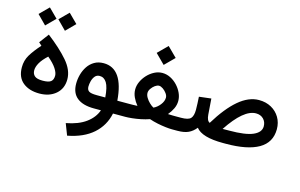

<svg xmlns="http://www.w3.org/2000/svg" viewBox="-111 -973 2381 1525"><g transform="rotate(15 1080.0 -210.5)"><path d="M178.2 -473.6Q284.7 -391.6 348.4 -317.9Q412.1 -244.1 412.1 -168Q412.1 -91.8 359.9 -46.9Q307.6 -2 225.1 -2Q141.1 -2 89.6 -43.9Q38.1 -85.9 38.1 -168Q38.1 -224.1 65.2 -269.5Q92.3 -314.9 144 -373L119.6 -395ZM218.8 -303.7Q176.8 -265.1 158 -231.7Q139.2 -198.2 139.2 -170.4Q139.2 -141.1 158 -124.3Q176.8 -107.4 224.6 -107.4Q273.4 -107.4 292.2 -122.6Q311 -137.7 311 -170.9Q311 -195.8 288.8 -229.7Q266.6 -263.7 218.8 -303.7ZM219.7 -610.8 293.5 -684.6 367.7 -610.8 293.5 -536.1ZM56.6 -610.8 130.4 -684.6 204.6 -610.8 130.4 -536.1Z M658.7 -367.2Q819.3 -367.2 839.4 -107.4H887.7V0H832.5Q811 103 733.9 171.1Q656.7 239.3 525.9 264.2L489.7 170.4Q590.8 151.4 651.4 106.7Q711.9 62 733.4 0H675.8Q584.5 0 536.4 -38.6Q488.3 -77.1 488.3 -154.3Q488.3 -191.4 498.5 -229Q508.8 -266.6 529.5 -297.9Q550.3 -329.1 582.5 -348.1Q614.7 -367.2 658.7 -367.2ZM740.2 -107.4Q733.9 -190.9 712.2 -226.1Q690.4 -261.2 654.3 -261.2Q629.4 -261.2 615 -243.4Q600.6 -225.6 594.5 -201.2Q588.4 -176.8 588.4 -156.7Q588.4 -130.4 605.2 -118.9Q622.1 -107.4 670.9 -107.4Z M1043 -555.2 1121.1 -632.8 1199.2 -555.2 1121.1 -477.1ZM1255.4 -108.9Q1274.9 -107.9 1289.6 -107.7Q1304.2 -107.4 1316.4 -107.4H1362.3V0H1317.4Q1296.4 0 1264.6 -3.7Q1232.9 -7.3 1197 -14.6Q1161.1 -22 1128.4 -33.2Q1095.2 -21.5 1058.6 -14.2Q1022 -6.8 989 -3.4Q956.1 0 933.6 0H868.2V-107.4H934.1Q949.7 -107.4 965.3 -107.7Q981 -107.9 1004.4 -108.9Q981.4 -137.2 967.3 -168Q953.1 -198.7 953.1 -231.4Q953.1 -263.2 967.8 -295.2Q982.4 -327.1 1007.3 -353.8Q1032.2 -380.4 1063.7 -396.7Q1095.2 -413.1 1128.9 -413.1Q1164.1 -413.1 1196 -397Q1228 -380.9 1253.2 -354Q1278.3 -327.1 1293 -294.9Q1307.6 -262.7 1307.6 -230.5Q1307.6 -197.8 1293.2 -167.2Q1278.8 -136.7 1255.4 -108.9ZM1128.9 -308.1Q1114.3 -308.1 1096.9 -295.7Q1079.6 -283.2 1067.1 -265.1Q1054.7 -247.1 1054.7 -229.5Q1054.7 -210.9 1066.7 -190.9Q1078.6 -170.9 1096.2 -154.1Q1113.8 -137.2 1130.4 -128.4Q1159.7 -141.6 1182.9 -171.1Q1206.1 -200.7 1206.1 -230.5Q1206.1 -247.1 1193.1 -265.1Q1180.2 -283.2 1162.1 -295.7Q1144 -308.1 1128.9 -308.1Z M1593.8 -127.4Q1676.3 -263.2 1759 -333.5Q1841.8 -403.8 1926.3 -403.8Q1983.4 -403.8 2027.6 -379.4Q2071.8 -355 2096.9 -312.5Q2122.1 -270 2122.1 -215.8Q2121.6 -106.4 2029.3 -53.2Q1937 0 1760.7 0H1735.8Q1563.5 0 1512.7 -65.4Q1486.3 -32.2 1451.9 -16.1Q1417.5 0 1362.3 0H1342.8L1343.3 -107.4H1362.3Q1423.8 -107.4 1442.6 -128.7Q1461.4 -149.9 1461.4 -199.2Q1461.4 -223.1 1460 -252Q1458.5 -280.8 1457 -305.7L1556.2 -317.4L1565.9 -187Q1569.8 -137.2 1593.8 -127.4ZM1758.8 -107.9Q1892.6 -107.9 1954.1 -135Q2015.6 -162.1 2015.6 -211.4Q2015.6 -247.6 1992.2 -271.5Q1968.8 -295.4 1930.2 -295.4Q1829.6 -295.4 1705.1 -107.4Z"/></g></svg>

Font: Vazir Medium FD-UI
Style: Medium-FD-UI
Weight: 500
Designer: Saber Rastikerdar
Foundry: Saber Rastikerdar
Version: Version 30.1.0